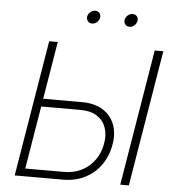

<svg xmlns="http://www.w3.org/2000/svg" viewBox="-60 -966 933 1022"><g transform="rotate(5 406.5 -455.5)"><path d="M157.2 -419.9H378.9Q445.8 -419.9 490 -392.8Q534.2 -365.7 552.7 -318.6Q571.3 -271.5 561.5 -211.9Q551.3 -148.9 518.1 -101.1Q484.9 -53.2 432.6 -26.6Q380.4 0 313.5 0H56.6L177.2 -727.5H223.1L109.4 -41.5H316.4Q369.6 -41.5 411.6 -63Q453.6 -84.5 480.7 -123Q507.8 -161.6 516.1 -211.4Q524.4 -259.3 510.7 -296.9Q497.1 -334.5 463.1 -356.2Q429.2 -377.9 376 -377.9H150.4ZM787.1 -727.5 666.5 0H620.6L741.2 -727.5ZM596.2 -841.3Q582 -841.3 573.5 -851.6Q564.9 -861.8 567.4 -876.5Q569.8 -890.6 581.8 -900.6Q593.8 -910.6 607.9 -910.6Q622.1 -910.6 630.4 -900.6Q638.7 -890.6 636.2 -876.5Q633.8 -861.8 622.1 -851.6Q610.4 -841.3 596.2 -841.3ZM396 -841.3Q381.8 -841.3 373.5 -851.6Q365.2 -861.8 367.2 -876.5Q369.6 -890.6 381.6 -900.6Q393.6 -910.6 407.7 -910.6Q422.4 -910.6 430.4 -900.6Q438.5 -890.6 436.5 -876.5Q434.1 -861.8 422.4 -851.6Q410.6 -841.3 396 -841.3Z"/></g></svg>

Font: Inter 16pt ExtraLight
Style: Italic
Weight: 250
Italic angle: -9.3988°
Version: Version 4.001;git-66647c0bb